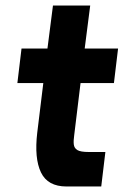

<svg xmlns="http://www.w3.org/2000/svg" viewBox="-20 -676 448 696"><path d="M58 -500H152L172 -656H307L287 -500H408L393 -375H272L249 -186Q246 -166 247.5 -152.5Q249 -139 260.5 -132Q272 -125 302 -125H362L347 0H221Q153 0 128.5 -51Q104 -102 115 -195L137 -375H43Z"/></svg>

Font: Haskoy ExtraBold
Style: Italic
Weight: 800
Designer: Ertekin Erdin
Foundry: Ertekin Erdin
Version: Version 2.000; ttfautohint (v1.8.4.7-5d5b)